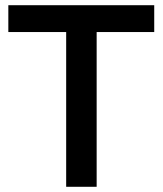

<svg xmlns="http://www.w3.org/2000/svg" viewBox="-20 -717 625 737"><path d="M234 -594H12V-697H572V-594H351V0H234Z"/></svg>

Font: Hanken Grotesk SemiBold
Style: Regular
Weight: 600
Designer: Alfredo Marco Pradil
Foundry: Hanken Design Co.
Version: Version 3.014